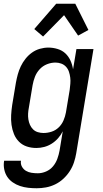

<svg xmlns="http://www.w3.org/2000/svg" viewBox="-31 -782 551 1025"><path d="M165 223Q142 223 119.5 220.5Q97 218 76 211Q55 204 37 191.5Q19 179 7.5 161.5Q-4 144 -8.5 121.5Q-13 99 -9 76H81Q78 93 86 107.5Q94 122 107.5 130Q121 138 137.5 140.5Q154 143 171 143Q193 143 215 133.5Q237 124 252 106Q267 88 275 66Q283 44 287 22L304 -81Q294 -61 279 -44Q264 -27 245 -15Q226 -3 205 2.5Q184 8 163 8Q136 8 112 0Q88 -8 70.5 -25.5Q53 -43 43.5 -66.5Q34 -90 30.5 -115.5Q27 -141 28.5 -167.5Q30 -194 34 -221L54 -341Q58 -363 64 -385Q70 -407 80 -428Q90 -449 105 -468Q120 -487 139.5 -501Q159 -515 182 -521.5Q205 -528 227 -528Q252 -528 276.5 -520.5Q301 -513 318 -497Q335 -481 345 -459Q355 -437 359 -412L377 -520H468L376 36Q372 60 364 84.5Q356 109 341.5 131.5Q327 154 307 172.5Q287 191 263 202.5Q239 214 214 218.5Q189 223 165 223ZM201 -72Q223 -72 244.5 -79Q266 -86 282.5 -102Q299 -118 308 -139Q317 -160 321 -182L341 -302Q343 -318 344.5 -335Q346 -352 344 -368Q342 -384 337 -399Q332 -414 321.5 -425.5Q311 -437 296 -442.5Q281 -448 265 -448Q242 -448 219.5 -439Q197 -430 180.5 -412Q164 -394 155.5 -372Q147 -350 143 -327L123 -207Q120 -192 119 -176Q118 -160 120.5 -144.5Q123 -129 129 -115.5Q135 -102 145.5 -91.5Q156 -81 171 -76.5Q186 -72 201 -72ZM199 -587 152 -627 269 -762H371L441 -622L386 -592L311 -701Z"/></svg>

Font: Iosevka Term Curly Md Obl
Style: Regular
Weight: 500
Italic angle: -9°
Designer: Belleve Invis
Foundry: Belleve Invis
Version: Version 32.3.0